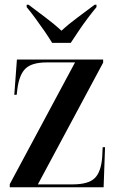

<svg xmlns="http://www.w3.org/2000/svg" viewBox="-20 -786 493 806"><path d="M21 0V-13L295 -524H177Q115 -524 88 -499Q61 -474 53 -413L50 -388H40L51 -536H413V-523L139 -12H285Q350 -12 377 -37.5Q404 -63 409 -126L411 -168H421L415 0ZM199 -606Q185 -629 166 -656.5Q147 -684 127.5 -710.5Q108 -737 92 -756V-766H100Q129 -744 168.5 -714.5Q208 -685 238 -657Q268 -685 307.5 -714Q347 -743 377 -766H385V-756Q369 -737 349 -710.5Q329 -684 310.5 -656.5Q292 -629 277 -606Z"/></svg>

Font: Noto Serif Display Condensed SemiBold
Style: Regular
Weight: 600
Width: 3
Designer: Monotype Design Team
Foundry: Monotype Imaging Inc.
Version: Version 2.009